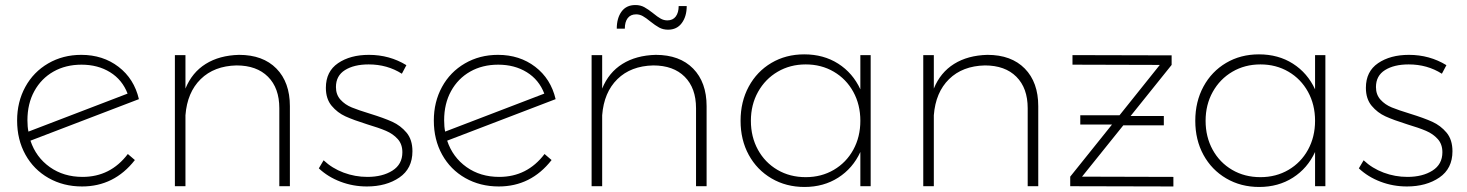

<svg xmlns="http://www.w3.org/2000/svg" viewBox="-20 -740 5829 763"><path d="M488 -128 516 -104Q434 1 306 1Q232 1 173 -32.5Q114 -66 81 -125.5Q48 -185 48 -261Q48 -335 80.5 -394.5Q113 -454 171.5 -488Q230 -522 303 -522Q389 -522 451 -474.5Q513 -427 532 -346L101 -181Q123 -115 178 -76Q233 -37 308 -37Q419 -37 488 -128ZM89 -262Q89 -236 93 -217L487 -368Q466 -423 417.5 -453Q369 -483 304 -483Q241 -483 192.5 -455.5Q144 -428 116.5 -378Q89 -328 89 -262Z M1132 -318V0H1090V-310Q1090 -390 1045 -435Q1000 -480 920 -480Q831 -478 777.5 -425.5Q724 -373 717 -282V0H675V-521H717V-388Q743 -452 797.5 -486Q852 -520 930 -522Q1025 -522 1078.5 -467.5Q1132 -413 1132 -318Z M1445 -484Q1387 -484 1351 -461.5Q1315 -439 1315 -394Q1315 -364 1333 -344Q1351 -324 1378 -313Q1405 -302 1451 -288Q1506 -271 1539 -256Q1572 -241 1595.5 -213Q1619 -185 1619 -139Q1619 -70 1567 -34.5Q1515 1 1438 1Q1383 1 1333 -18Q1283 -37 1247 -71L1266 -103Q1300 -71 1345.5 -54Q1391 -37 1440 -37Q1500 -37 1539.5 -62Q1579 -87 1579 -135Q1579 -167 1560.5 -187.5Q1542 -208 1514 -220Q1486 -232 1439 -246Q1385 -263 1353 -277.5Q1321 -292 1298 -319.5Q1275 -347 1275 -391Q1275 -456 1323.5 -489Q1372 -522 1446 -522Q1528 -522 1595 -481L1577 -447Q1519 -484 1445 -484Z M2144 -128 2172 -104Q2090 1 1962 1Q1888 1 1829 -32.5Q1770 -66 1737 -125.5Q1704 -185 1704 -261Q1704 -335 1736.5 -394.5Q1769 -454 1827.5 -488Q1886 -522 1959 -522Q2045 -522 2107 -474.5Q2169 -427 2188 -346L1757 -181Q1779 -115 1834 -76Q1889 -37 1964 -37Q2075 -37 2144 -128ZM1745 -262Q1745 -236 1749 -217L2143 -368Q2122 -423 2073.5 -453Q2025 -483 1960 -483Q1897 -483 1848.5 -455.5Q1800 -428 1772.5 -378Q1745 -328 1745 -262Z M2635 -622Q2615 -622 2599.5 -630.5Q2584 -639 2564 -655Q2547 -669 2534.5 -676Q2522 -683 2508 -683Q2486 -683 2474.5 -668Q2463 -653 2463 -626H2431Q2431 -668 2450 -694Q2469 -720 2505 -720Q2525 -720 2540.5 -711.5Q2556 -703 2576 -687Q2593 -673 2605.5 -666Q2618 -659 2632 -659Q2654 -659 2665.5 -674.5Q2677 -690 2677 -716H2709Q2709 -675 2689.5 -648.5Q2670 -622 2635 -622ZM2788 -318V0H2746V-310Q2746 -390 2701 -435Q2656 -480 2576 -480Q2487 -478 2433.5 -425.5Q2380 -373 2373 -282V0H2331V-521H2373V-388Q2399 -452 2453.5 -486Q2508 -520 2586 -522Q2681 -522 2734.5 -467.5Q2788 -413 2788 -318Z M3440 -521V0H3399V-136Q3369 -71 3311 -34Q3253 3 3177 3Q3104 3 3046 -31Q2988 -65 2955.5 -124.5Q2923 -184 2923 -260Q2923 -336 2955.5 -396Q2988 -456 3045.5 -490Q3103 -524 3176 -524Q3253 -524 3311 -487Q3369 -450 3399 -385V-521ZM3399 -260Q3399 -324 3371 -375Q3343 -426 3293.5 -455Q3244 -484 3182 -484Q3120 -484 3070.5 -455Q3021 -426 2992.5 -375Q2964 -324 2964 -260Q2964 -196 2992 -145Q3020 -94 3069.5 -65Q3119 -36 3182 -36Q3244 -36 3293.5 -65Q3343 -94 3371 -145Q3399 -196 3399 -260Z M4106 -318V0H4064V-310Q4064 -390 4019 -435Q3974 -480 3894 -480Q3805 -478 3751.5 -425.5Q3698 -373 3691 -282V0H3649V-521H3691V-388Q3717 -452 3771.5 -486Q3826 -520 3904 -522Q3999 -522 4052.5 -467.5Q4106 -413 4106 -318Z M4280 -38 4643 -37V1L4233 0V-38L4399 -245H4273V-282H4429L4589 -482L4242 -483V-521L4636 -520V-482L4473 -279H4605V-242H4444Z M5247 -521V0H5206V-136Q5176 -71 5118 -34Q5060 3 4984 3Q4911 3 4853 -31Q4795 -65 4762.5 -124.5Q4730 -184 4730 -260Q4730 -336 4762.5 -396Q4795 -456 4852.5 -490Q4910 -524 4983 -524Q5060 -524 5118 -487Q5176 -450 5206 -385V-521ZM5206 -260Q5206 -324 5178 -375Q5150 -426 5100.5 -455Q5051 -484 4989 -484Q4927 -484 4877.5 -455Q4828 -426 4799.5 -375Q4771 -324 4771 -260Q4771 -196 4799 -145Q4827 -94 4876.5 -65Q4926 -36 4989 -36Q5051 -36 5100.5 -65Q5150 -94 5178 -145Q5206 -196 5206 -260Z M5578 -484Q5520 -484 5484 -461.5Q5448 -439 5448 -394Q5448 -364 5466 -344Q5484 -324 5511 -313Q5538 -302 5584 -288Q5639 -271 5672 -256Q5705 -241 5728.5 -213Q5752 -185 5752 -139Q5752 -70 5700 -34.5Q5648 1 5571 1Q5516 1 5466 -18Q5416 -37 5380 -71L5399 -103Q5433 -71 5478.5 -54Q5524 -37 5573 -37Q5633 -37 5672.5 -62Q5712 -87 5712 -135Q5712 -167 5693.5 -187.5Q5675 -208 5647 -220Q5619 -232 5572 -246Q5518 -263 5486 -277.5Q5454 -292 5431 -319.5Q5408 -347 5408 -391Q5408 -456 5456.5 -489Q5505 -522 5579 -522Q5661 -522 5728 -481L5710 -447Q5652 -484 5578 -484Z"/></svg>

Font: TypoPRO Montserrat Alternates
Style: Regular
Weight: 275
Designer: Julieta Ulanovsky
Foundry: Julieta Ulanovsky
Version: Version 6.001